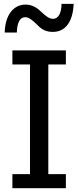

<svg xmlns="http://www.w3.org/2000/svg" viewBox="-20 -993 413 1013"><path d="M304.7 -972.7C304.2 -925.3 288.6 -893.6 259.8 -893.6C241.7 -893.6 223.6 -905.3 194.8 -933.1C169.4 -957 145 -968.8 114.3 -968.8C53.7 -968.8 6.8 -916.5 4.9 -821.3H68.8C70.3 -872.6 84.5 -902.3 113.3 -902.3C130.9 -902.3 149.9 -888.7 177.7 -860.8C201.7 -835.4 225.6 -824.7 258.8 -824.7C323.7 -824.7 364.3 -875.5 368.7 -972.7ZM327.6 -74.2H234.9V-652.8H327.6V-727.1H45.4V-652.8H138.2V-74.2H45.4V0H327.6Z"/></svg>

Font: SG Kara SemiBold
Style: Regular
Weight: 400
Designer: Damoon Khanjanzadeh
Version: Version 1.000